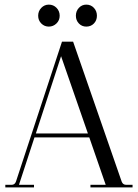

<svg xmlns="http://www.w3.org/2000/svg" viewBox="-20 -810 596 830"><path d="M191 -790Q211 -790 224.5 -776Q238 -762 238 -742Q238 -722 224 -708.5Q210 -695 191 -695Q172 -695 158.5 -708.5Q145 -722 145 -742Q145 -762 158.5 -776Q172 -790 191 -790ZM353 -695Q334 -695 321 -708.5Q308 -722 308 -742Q308 -762 321 -776Q334 -790 353 -790Q373 -790 386 -776Q399 -762 399 -742Q399 -722 386 -708.5Q373 -695 353 -695ZM3 0V-11H30Q44 -11 49 -25L248 -630H296L506 -25Q511 -11 526 -11H553V0H371V-11H437L366 -216H129L62 -11H127V0ZM135 -233H360L244 -567Z"/></svg>

Font: Arapey Regular-Display
Style: Regular
Weight: 400
Designer: Eduardo Rodriguez Tunni
Foundry: Eduardo Rodriguez Tunni
Version: Version 4.000